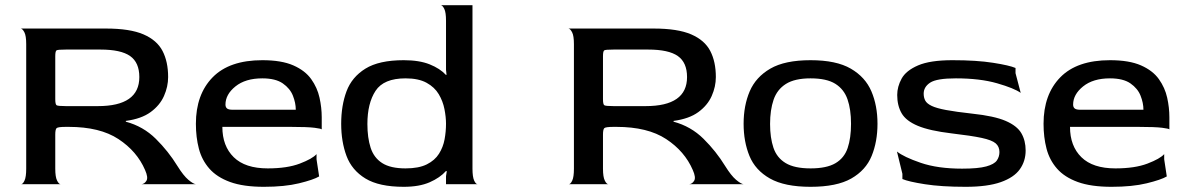

<svg xmlns="http://www.w3.org/2000/svg" viewBox="-20 -710 4567 740"><path d="M61 0Q68 0 74.5 -14Q81 -28 81 -60V-540Q81 -572 74 -585.5Q67 -599 60 -600H388Q481 -600 533 -577.5Q585 -555 606.5 -513.5Q628 -472 628 -413Q628 -376 612 -340Q596 -304 560.5 -278Q525 -252 465 -244V-241Q532 -223 580.5 -175Q629 -127 664 -70Q687 -33 706 -17Q725 -1 735 0H525Q537 -1 544.5 -13.5Q552 -26 539 -55Q508 -127 436.5 -174Q365 -221 245 -221H234Q203 -221 198 -216Q193 -211 193 -191V-60Q193 -28 200 -14Q207 0 214 0ZM234 -301H357Q517 -301 517 -413Q517 -469 481.5 -494Q446 -519 367 -519H234Q203 -519 198 -516Q193 -513 193 -493V-328Q193 -308 198 -304.5Q203 -301 234 -301Z M997 10Q918 10 867 -8.5Q816 -27 787 -60Q758 -93 746.5 -137Q735 -181 735 -233Q735 -346 799.5 -412Q864 -478 991 -478Q1065 -478 1110.5 -458Q1156 -438 1179.5 -405Q1203 -372 1211.5 -333.5Q1220 -295 1220 -258V-211Q1220 -214 1192.5 -217.5Q1165 -221 1100 -221H837Q837 -147 881 -104Q925 -61 1012 -61Q1087 -61 1135.5 -79.5Q1184 -98 1200 -116V-96L1210 -30Q1188 -17 1132.5 -3.5Q1077 10 997 10ZM877 -287H1120Q1120 -313 1109 -341Q1098 -369 1070 -388.5Q1042 -408 991 -408Q926 -408 887.5 -377Q849 -346 849 -307Q849 -297 855 -292Q861 -287 877 -287Z M1536 10Q1441 10 1388.5 -22Q1336 -54 1315.5 -109Q1295 -164 1295 -233Q1295 -303 1315.5 -358Q1336 -413 1388.5 -445.5Q1441 -478 1536 -478Q1596 -478 1636 -462Q1676 -446 1699 -421L1701 -422L1699 -441V-630Q1699 -662 1692.5 -675.5Q1686 -689 1679 -690H1801V-60Q1801 -28 1807.5 -14Q1814 0 1821 0H1699V-31L1702 -50L1699 -51Q1676 -25 1636 -7.5Q1596 10 1536 10ZM1543 -61Q1594 -61 1625 -76.5Q1656 -92 1672 -117.5Q1688 -143 1693.5 -173Q1699 -203 1699 -233Q1699 -259 1693 -289.5Q1687 -320 1671 -347Q1655 -374 1624 -391Q1593 -408 1543 -408Q1459 -408 1427.5 -360Q1396 -312 1396 -232Q1396 -179 1408.5 -140.5Q1421 -102 1453 -81.5Q1485 -61 1543 -61Z M2172 0Q2179 0 2185.5 -14Q2192 -28 2192 -60V-540Q2192 -572 2185 -585.5Q2178 -599 2171 -600H2499Q2592 -600 2644 -577.5Q2696 -555 2717.5 -513.5Q2739 -472 2739 -413Q2739 -376 2723 -340Q2707 -304 2671.5 -278Q2636 -252 2576 -244V-241Q2643 -223 2691.5 -175Q2740 -127 2775 -70Q2798 -33 2817 -17Q2836 -1 2846 0H2636Q2648 -1 2655.5 -13.5Q2663 -26 2650 -55Q2619 -127 2547.5 -174Q2476 -221 2356 -221H2345Q2314 -221 2309 -216Q2304 -211 2304 -191V-60Q2304 -28 2311 -14Q2318 0 2325 0ZM2345 -301H2468Q2628 -301 2628 -413Q2628 -469 2592.5 -494Q2557 -519 2478 -519H2345Q2314 -519 2309 -516Q2304 -513 2304 -493V-328Q2304 -308 2309 -304.5Q2314 -301 2345 -301Z M3104 10Q3004 10 2947.5 -22Q2891 -54 2868.5 -109Q2846 -164 2846 -233Q2846 -303 2869.5 -358Q2893 -413 2949 -445.5Q3005 -478 3104 -478Q3203 -478 3259 -445.5Q3315 -413 3338.5 -358Q3362 -303 3362 -233Q3362 -164 3339.5 -109Q3317 -54 3261 -22Q3205 10 3104 10ZM3104 -61Q3166 -61 3200 -81Q3234 -101 3247 -139.5Q3260 -178 3260 -233Q3260 -288 3246.5 -327Q3233 -366 3199.5 -387Q3166 -408 3104 -408Q3043 -408 3009 -386.5Q2975 -365 2961.5 -325.5Q2948 -286 2948 -232Q2948 -179 2961 -140.5Q2974 -102 3008 -81.5Q3042 -61 3104 -61Z M3702 10Q3608 10 3544.5 0Q3481 -10 3458 -20V-40L3437 -126Q3463 -105 3528.5 -82.5Q3594 -60 3688 -60Q3750 -60 3781 -68.5Q3812 -77 3822 -91.5Q3832 -106 3832 -124Q3832 -145 3817.5 -157.5Q3803 -170 3763.5 -178.5Q3724 -187 3647 -196Q3563 -206 3517.5 -225Q3472 -244 3455 -273.5Q3438 -303 3438 -344Q3438 -376 3455 -407Q3472 -438 3518.5 -458Q3565 -478 3651 -478Q3744 -478 3807.5 -468Q3871 -458 3894 -448V-428L3914 -352Q3889 -370 3823 -389Q3757 -408 3664 -408Q3590 -408 3565 -391.5Q3540 -375 3540 -349Q3540 -334 3546 -322.5Q3552 -311 3570.5 -302Q3589 -293 3626.5 -286Q3664 -279 3727 -272Q3812 -263 3856 -244Q3900 -225 3916.5 -196.5Q3933 -168 3933 -130Q3933 -89 3910.5 -57.5Q3888 -26 3837 -8Q3786 10 3702 10Z M4264 10Q4185 10 4134 -8.5Q4083 -27 4054 -60Q4025 -93 4013.5 -137Q4002 -181 4002 -233Q4002 -346 4066.5 -412Q4131 -478 4258 -478Q4332 -478 4377.5 -458Q4423 -438 4446.5 -405Q4470 -372 4478.5 -333.5Q4487 -295 4487 -258V-211Q4487 -214 4459.5 -217.5Q4432 -221 4367 -221H4104Q4104 -147 4148 -104Q4192 -61 4279 -61Q4354 -61 4402.5 -79.5Q4451 -98 4467 -116V-96L4477 -30Q4455 -17 4399.5 -3.5Q4344 10 4264 10ZM4144 -287H4387Q4387 -313 4376 -341Q4365 -369 4337 -388.5Q4309 -408 4258 -408Q4193 -408 4154.5 -377Q4116 -346 4116 -307Q4116 -297 4122 -292Q4128 -287 4144 -287Z"/></svg>

Font: Red Rose
Style: Regular
Weight: 400
Designer: Jaikishan Patel
Version: Version 2.000; ttfautohint (v1.8.3)